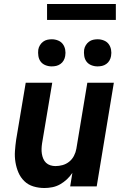

<svg xmlns="http://www.w3.org/2000/svg" viewBox="-20 -935 640 963"><path d="M203 8Q174 8 147.5 0Q121 -8 102 -26.5Q83 -45 72.5 -69.5Q62 -94 57.5 -121.5Q53 -149 55 -177.5Q57 -206 61 -234L109 -520H242L191 -216Q189 -203 188.5 -189.5Q188 -176 190 -163.5Q192 -151 197 -139Q202 -127 211 -118.5Q220 -110 232.5 -106Q245 -102 258 -102Q276 -102 294 -107Q312 -112 327 -124Q342 -136 351 -153.5Q360 -171 363 -189L418 -520H551L465 0H332L343 -68Q331 -50 315.5 -35.5Q300 -21 281.5 -10.5Q263 0 242.5 4Q222 8 203 8ZM469 -602Q453 -602 438 -608Q423 -614 414 -626Q405 -638 402.5 -654Q400 -670 402 -686Q404 -698 410.5 -708.5Q417 -719 426.5 -726Q436 -733 447 -735.5Q458 -738 470 -738Q486 -738 501 -732Q516 -726 525 -714Q534 -702 537 -686Q540 -670 537 -654Q535 -642 529 -631.5Q523 -621 513 -614Q503 -607 492 -604.5Q481 -602 469 -602ZM239 -602Q223 -602 208 -608Q193 -614 184 -626Q175 -638 172.5 -654Q170 -670 172 -686Q174 -698 180.5 -708.5Q187 -719 196.5 -726Q206 -733 217 -735.5Q228 -738 240 -738Q256 -738 271 -732Q286 -726 295 -714Q304 -702 307 -686Q310 -670 307 -654Q305 -642 299 -631.5Q293 -621 283 -614Q273 -607 262 -604.5Q251 -602 239 -602ZM561 -835H216V-915H561Z"/></svg>

Font: Iosevka Aile Extrabold
Style: Italic
Weight: 800
Italic angle: -9°
Designer: Belleve Invis
Foundry: Belleve Invis
Version: Version 31.1.0; ttfautohint (v1.8.4)